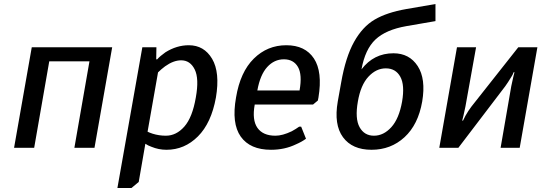

<svg xmlns="http://www.w3.org/2000/svg" viewBox="-20 -735 2705 955"><path d="M50 0 138 -500H538L450 0H350L425 -430H225L150 0Z M564 200 688 -500H758L757 -440H762Q776 -456 803 -475Q859 -510 919 -510Q995 -510 1035 -442.5Q1075 -375 1054 -250Q1031 -123 964.5 -56.5Q898 10 808 10Q769 10 733 -5Q716 -11 703 -20L670 170L634 200ZM805 -60Q857 -60 897 -105.5Q937 -151 954 -250Q971 -344 948.5 -389.5Q926 -435 881 -435Q843 -435 801 -405Q781 -390 766 -375L714 -80Q721 -76 739 -70Q771 -60 805 -60Z M1328 10Q1224 10 1177.5 -55.5Q1131 -121 1154 -250Q1175 -377 1242.5 -443.5Q1310 -510 1404 -510Q1498 -510 1541.5 -444Q1585 -378 1564 -250L1561 -235L1537 -215H1247Q1233 -138 1260.5 -99Q1288 -60 1350 -60Q1385 -60 1431 -82Q1453 -94 1468 -105H1478L1502 -45Q1482 -30 1452 -17Q1396 10 1328 10ZM1260 -285H1470Q1484 -364 1462 -402Q1440 -440 1392 -440Q1344 -440 1309 -401.5Q1274 -363 1260 -285Z M1660 -230 1677 -325Q1699 -451 1741 -526.5Q1783 -602 1843.5 -637.5Q1904 -673 2001 -690L2146 -715V-630L2001 -605Q1899 -587 1847.5 -538.5Q1796 -490 1778 -390Q1839 -470 1937 -470Q2016 -470 2057.5 -406.5Q2099 -343 2080 -230Q2060 -115 1992 -52.5Q1924 10 1828 10Q1732 10 1686 -52.5Q1640 -115 1660 -230ZM1980 -230Q1994 -312 1971 -353.5Q1948 -395 1899 -395Q1851 -395 1812.5 -353.5Q1774 -312 1760 -230Q1745 -145 1768.5 -102.5Q1792 -60 1840 -60Q1888 -60 1926.5 -102.5Q1965 -145 1980 -230Z M2165 0 2253 -500H2348L2295 -205L2285 -159L2279 -135H2283L2295 -159Q2309 -184 2325 -205L2558 -500H2653L2565 0H2470L2523 -306L2533 -352L2539 -376H2535Q2531 -364 2523 -352Q2506 -324 2493 -306L2260 0Z"/></svg>

Font: Scada
Style: Italic
Weight: 400
Italic angle: -10°
Designer: Jovanny Lemonad
Foundry: Jovanny Lemonad
Version: Version 4.100;PS 004.100;hotconv 1.0.88;makeotf.lib2.5.64775